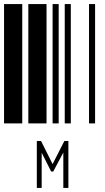

<svg xmlns="http://www.w3.org/2000/svg" viewBox="-20 -610 520 949"><path d="M0 0V-590H90V0ZM120 0V-590H210V0ZM240 0V-590H270V0ZM300 0V-590H330V0ZM420 0V-590H450V0ZM162 87H183L240 201L298 87H318V319H293V144L243 238H233L186 145V319H162Z"/></svg>

Font: Libre Barcode 39 Text
Style: Regular
Weight: 400
Version: Version 1.005; ttfautohint (v1.8.3)